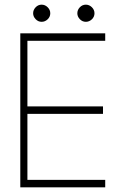

<svg xmlns="http://www.w3.org/2000/svg" viewBox="-20 -803 558 823"><path d="M67 -660H431V-628H97.5V-347H421.5V-315H97.5V-32H431V0H67ZM348 -709.5Q333 -709.5 322.2 -720.8Q311.5 -732 311.5 -746Q311.5 -760.5 322.2 -771.8Q333 -783 348 -783Q362.5 -783 373.8 -772Q385 -761 385 -746Q385 -731 373.8 -720.2Q362.5 -709.5 348 -709.5ZM158.5 -709.5Q143.5 -709.5 132.8 -720.8Q122 -732 122 -746Q122 -760.5 132.8 -771.8Q143.5 -783 158.5 -783Q173 -783 184.2 -772Q195.5 -761 195.5 -746Q195.5 -731 184.2 -720.2Q173 -709.5 158.5 -709.5Z"/></svg>

Font: League Spartan Thin Thin
Style: Regular
Weight: 250
Version: Version 2.002